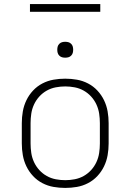

<svg xmlns="http://www.w3.org/2000/svg" viewBox="-20 -914 640 942"><path d="M300 8Q271 8 242.5 3Q214 -2 188 -15.5Q162 -29 142 -50.5Q122 -72 109.5 -98Q97 -124 92 -152.5Q87 -181 87 -210V-310Q87 -339 92 -367.5Q97 -396 109.5 -422Q122 -448 142 -469.5Q162 -491 188 -504.5Q214 -518 242.5 -523Q271 -528 300 -528Q329 -528 357.5 -523Q386 -518 412 -504.5Q438 -491 458 -469.5Q478 -448 490.5 -422Q503 -396 508 -367.5Q513 -339 513 -310V-210Q513 -181 508 -152.5Q503 -124 490.5 -98Q478 -72 458 -50.5Q438 -29 412 -15.5Q386 -2 357.5 3Q329 8 300 8ZM300 -30Q323 -30 346.5 -34.5Q370 -39 390.5 -50.5Q411 -62 427 -79.5Q443 -97 453 -118.5Q463 -140 466.5 -163.5Q470 -187 470 -210V-310Q470 -333 466.5 -356.5Q463 -380 453 -401.5Q443 -423 427 -440.5Q411 -458 390.5 -469.5Q370 -481 346.5 -485.5Q323 -490 300 -490Q277 -490 253.5 -485.5Q230 -481 209.5 -469.5Q189 -458 173 -440.5Q157 -423 147 -401.5Q137 -380 133.5 -356.5Q130 -333 130 -310V-210Q130 -187 133.5 -163.5Q137 -140 147 -118.5Q157 -97 173 -79.5Q189 -62 209.5 -50.5Q230 -39 253.5 -34.5Q277 -30 300 -30ZM300 -631Q292 -631 284.5 -633Q277 -635 271 -641Q265 -647 263 -654.5Q261 -662 261 -670Q261 -678 263 -685.5Q265 -693 271 -699Q277 -705 284.5 -707Q292 -709 300 -709Q308 -709 315.5 -707Q323 -705 329 -699Q335 -693 337 -685.5Q339 -678 339 -670Q339 -662 337 -654.5Q335 -647 329 -641Q323 -635 315.5 -633Q308 -631 300 -631ZM472 -856H127V-894H472Z"/></svg>

Font: Iosevka Aile Extralight
Style: Regular
Weight: 200
Designer: Belleve Invis
Foundry: Belleve Invis
Version: Version 31.1.0; ttfautohint (v1.8.4)